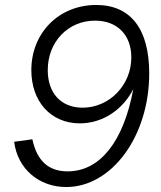

<svg xmlns="http://www.w3.org/2000/svg" viewBox="-20 -736 647 772"><path d="M246 16C430 16 580 -189 580 -441C580 -620 505 -716 367 -716C217 -716 106 -604 106 -454C106 -327 185 -240 301 -240C393 -240 474 -295 516 -378C477 -168 383 -47 252 -47C175 -47 129 -89 110 -176L37 -166C50 -58 136 16 246 16ZM312 -303C226 -303 172 -361 172 -454C172 -568 254 -653 362 -653C451 -653 508 -596 508 -505C508 -394 420 -303 312 -303Z"/></svg>

Font: Uncut Sans Book Italic
Style: Regular
Weight: 350
Italic angle: -11°
Designer: Kasper Nordkvist
Foundry: UNCUT.wtf
Version: Version 1.304;Glyphs 3.2 (3246)